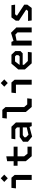

<svg xmlns="http://www.w3.org/2000/svg" viewBox="2052 -2898 857 5000"><g transform="rotate(-90 2480.0 -397.5)"><path d="M295.5 0H424.5V-445L352.5 -527.5H88L75 -410.5H295.5ZM338 -623 433.5 -714.5 338 -806 242.5 -714.5Z M913.5 0.5H1161V-109.5H979.5L909.5 -197V-368H1161V-470.5H909.5V-662L782 -639V-470.5H664V-368H782V-154Z M1696.5 0H1791V-411.5L1681 -527.5H1367.5L1354.5 -426.5H1618L1663.5 -383.5V-312H1412.5L1289.5 -226V-99L1424 11L1674.5 -56.5ZM1406 -148.5V-193L1462.5 -232H1663.5V-129L1472 -84Z M2195.5 0.5H2406.5L2420 -116.5H2261.5L2191.5 -197V-682.5L2119.5 -765H1907L1893.5 -648.5H2064V-154Z M2775.5 0H2904.5V-445L2832.5 -527.5H2568L2555 -410.5H2775.5ZM2818 -623 2913.5 -714.5 2818 -806 2722.5 -714.5Z M3331.5 0H3616L3629 -100H3392.5L3292.5 -202V-235H3591.5L3651 -293V-426L3556 -527.5H3323.5L3171.5 -349.5V-178ZM3292.5 -314.5V-319L3381 -434H3510.5L3545 -401.5V-348L3512.5 -314.5Z M4136.5 0H4266V-399L4127 -539L3914 -473.5L3890.5 -527.5H3794V0H3923V-394.5L4079.5 -425.5L4136.5 -369.5Z M4448.5 0H4773.5L4859 -113.5V-194.5L4577.5 -380V-397L4610.5 -432.5H4859L4845.5 -527.5H4528L4442.5 -414V-333L4725 -147V-130.5L4692 -95H4435Z"/></g></svg>

Font: Monaspace Krypton SemiBold
Style: Regular
Weight: 600
Designer: Riley Cran & the Lettermatic Team
Foundry: Lettermatic
Version: Version 1.200 (Monaspace Krypton)